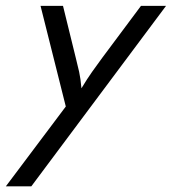

<svg xmlns="http://www.w3.org/2000/svg" viewBox="-80 -437 595 665"><path d="M-59.7 208.3 147.9 -68.1 60.4 -416.7H138.2L182.6 -236.1Q188.9 -211.8 194.1 -188.2Q199.3 -164.6 202.1 -131.2Q222.2 -164.6 239.2 -188.5Q256.2 -212.5 273.6 -236.1L408.3 -416.7H495.1L28.5 208.3Z"/></svg>

Font: Afacad
Style: Italic
Weight: 400
Italic angle: -14°
Designer: Kristian Moeller
Foundry: Dicotype
Version: Version 1.000